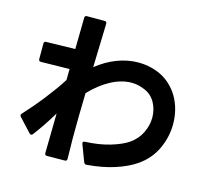

<svg xmlns="http://www.w3.org/2000/svg" viewBox="-120 -951 1239 1144"><g transform="rotate(15 500.0 -379.0)"><path d="M264 54Q250 54 250 40L254 -205Q228 -162 201.5 -122.5Q175 -83 149 -49Q145 -44 139 -44Q133 -44 129 -49L53 -131Q49 -135 49 -140Q49 -146 53 -150Q79 -178 107 -210.5Q135 -243 162 -277.5Q189 -312 214 -346.5Q239 -381 259 -413L260 -481L84 -478Q70 -478 70 -492V-587Q70 -601 83 -601L262 -605L265 -798Q265 -812 279 -812H387Q401 -812 401 -798L393 -528Q451 -575 516.5 -600Q582 -625 648 -625Q710 -625 766 -603Q809 -586 842 -557Q875 -528 897 -491Q919 -454 930 -411Q941 -368 941 -323Q941 -244 906.5 -169.5Q872 -95 800 -46Q752 -13 677.5 11.5Q603 36 505 44H502Q493 44 488 33L449 -70Q448 -72 448 -76Q448 -86 460 -86Q548 -90 614.5 -110Q681 -130 720 -156Q767 -189 789 -235.5Q811 -282 811 -329Q811 -379 787.5 -421Q764 -463 719 -481Q680 -498 639 -498Q578 -498 513.5 -464Q449 -430 389 -367Q387 -297 386 -226.5Q385 -156 385 -88L387 39V40Q387 53 373 53Z"/></g></svg>

Font: LINE Seed JP_TTF Bold
Style: Regular
Weight: 700
Designer: LINE & Fontrix & Fontworks
Version: Version 1.009